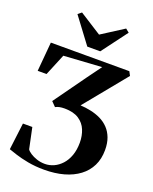

<svg xmlns="http://www.w3.org/2000/svg" viewBox="-178 -1082 951 1192"><g transform="rotate(20 297.0 -486.0)"><path d="M263.5 13Q205.5 13 156.2 3.8Q107 -5.5 71.8 -17Q36.5 -28.5 21 -34L43 -211.5H105L134 -74Q140.5 -63.5 158.5 -51.5Q176.5 -39.5 202 -31Q227.5 -22.5 256 -22.5Q286 -22.5 314.2 -35.2Q342.5 -48 365.5 -73Q388.5 -98 402 -135.2Q415.5 -172.5 415.5 -221Q415.5 -265.5 400 -303.5Q384.5 -341.5 349.5 -364.5Q314.5 -387.5 256 -388Q235.5 -388 221.2 -385Q207 -382 195 -375.5L166 -405L319.5 -619L385.5 -709L134.5 -693L75.5 -550.5H17L34 -743H552.5L566.5 -716.5L340.5 -440Q358 -439 375.2 -436.8Q392.5 -434.5 409 -431Q445 -423.5 475.8 -408.5Q506.5 -393.5 529.5 -369.5Q552.5 -345.5 565.5 -311.2Q578.5 -277 578.5 -231Q578.5 -172.5 556.2 -127.2Q534 -82 492.5 -50.8Q451 -19.5 393 -3.2Q335 13 263.5 13ZM255 -797 128.5 -966 152 -985 298 -892 443.5 -985 467 -966 340.5 -797Z"/></g></svg>

Font: Merriweather 120pt
Style: Bold
Weight: 700
Designer: Eben Sorkin
Foundry: Eben Sorkin
Version: Version 2.100